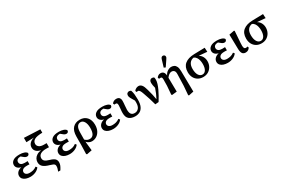

<svg xmlns="http://www.w3.org/2000/svg" viewBox="131 -2238 5750 3908"><g transform="rotate(-30 3005.5 -284.5)"><path d="M232 14Q178 14 133.5 -1Q89 -16 63 -45.5Q37 -75 37 -117Q37 -163 70 -199Q103 -235 166 -249Q112 -262 84 -292.5Q56 -323 56 -363Q56 -419 106 -456Q156 -493 262 -493Q322 -493 369 -476.5Q416 -460 431 -431Q431 -409 418 -393.5Q405 -378 380 -378Q361 -378 343 -386Q325 -394 296 -419L262 -447Q215 -447 187.5 -427.5Q160 -408 160 -370Q160 -334 188.5 -312.5Q217 -291 275 -291Q290 -291 304 -291.5Q318 -292 340 -293V-217Q315 -219 303.5 -219Q292 -219 281 -219Q210 -219 182 -195.5Q154 -172 154 -140Q154 -108 181 -86Q208 -64 263 -64Q301 -64 341 -73.5Q381 -83 424 -114L448 -84Q414 -37 356 -11.5Q298 14 232 14Z M771 205Q783 173 791 145Q799 117 799 89Q799 67 790 53Q781 39 757.5 27.5Q734 16 691 4Q596 -22 549 -61.5Q502 -101 502 -171Q502 -210 521 -247Q540 -284 581.5 -311Q623 -338 688 -348Q618 -362 582.5 -399Q547 -436 547 -487Q547 -545 585 -585Q623 -625 690 -644L511 -638V-740L888 -723V-644Q758 -642 702.5 -610Q647 -578 647 -517Q647 -474 684.5 -445Q722 -416 796 -416H858V-320Q836 -321 819 -321.5Q802 -322 788 -322Q703 -322 656 -291Q609 -260 609 -203Q609 -160 640 -134Q671 -108 743 -88Q824 -65 854 -33.5Q884 -2 884 47Q884 87 868.5 122.5Q853 158 823 205Z M1157 14Q1103 14 1058.5 -1Q1014 -16 988 -45.5Q962 -75 962 -117Q962 -163 995 -199Q1028 -235 1091 -249Q1037 -262 1009 -292.5Q981 -323 981 -363Q981 -419 1031 -456Q1081 -493 1187 -493Q1247 -493 1294 -476.5Q1341 -460 1356 -431Q1356 -409 1343 -393.5Q1330 -378 1305 -378Q1286 -378 1268 -386Q1250 -394 1221 -419L1187 -447Q1140 -447 1112.5 -427.5Q1085 -408 1085 -370Q1085 -334 1113.5 -312.5Q1142 -291 1200 -291Q1215 -291 1229 -291.5Q1243 -292 1265 -293V-217Q1240 -219 1228.5 -219Q1217 -219 1206 -219Q1135 -219 1107 -195.5Q1079 -172 1079 -140Q1079 -108 1106 -86Q1133 -64 1188 -64Q1226 -64 1266 -73.5Q1306 -83 1349 -114L1373 -84Q1339 -37 1281 -11.5Q1223 14 1157 14Z M1557 -272 1555 -97Q1581 -71 1607.5 -60Q1634 -49 1663 -49Q1783 -49 1783 -241Q1783 -333 1751.5 -387Q1720 -441 1668 -441Q1617 -441 1588 -399.5Q1559 -358 1557 -272ZM1443 178 1449 -31 1450 -229Q1451 -362 1512 -427.5Q1573 -493 1677 -493Q1780 -493 1840 -427.5Q1900 -362 1900 -249Q1900 -164 1869 -105.5Q1838 -47 1788 -16.5Q1738 14 1680 14Q1646 14 1614 -1Q1582 -16 1557 -46L1579 168L1458 192Z M2178 14Q2124 14 2079.5 -1Q2035 -16 2009 -45.5Q1983 -75 1983 -117Q1983 -163 2016 -199Q2049 -235 2112 -249Q2058 -262 2030 -292.5Q2002 -323 2002 -363Q2002 -419 2052 -456Q2102 -493 2208 -493Q2268 -493 2315 -476.5Q2362 -460 2377 -431Q2377 -409 2364 -393.5Q2351 -378 2326 -378Q2307 -378 2289 -386Q2271 -394 2242 -419L2208 -447Q2161 -447 2133.5 -427.5Q2106 -408 2106 -370Q2106 -334 2134.5 -312.5Q2163 -291 2221 -291Q2236 -291 2250 -291.5Q2264 -292 2286 -293V-217Q2261 -219 2249.5 -219Q2238 -219 2227 -219Q2156 -219 2128 -195.5Q2100 -172 2100 -140Q2100 -108 2127 -86Q2154 -64 2209 -64Q2247 -64 2287 -73.5Q2327 -83 2370 -114L2394 -84Q2360 -37 2302 -11.5Q2244 14 2178 14Z M2697 14Q2609 14 2556 -29Q2503 -72 2503 -172Q2503 -219 2509 -265Q2515 -311 2515 -349Q2515 -380 2507 -394Q2499 -408 2475 -408Q2468 -408 2459.5 -407.5Q2451 -407 2444 -406L2431 -437Q2446 -460 2472 -474.5Q2498 -489 2532 -489Q2582 -489 2604.5 -462Q2627 -435 2627 -391Q2627 -338 2620.5 -285Q2614 -232 2614 -188Q2614 -118 2638.5 -83.5Q2663 -49 2721 -49Q2777 -49 2813.5 -92Q2850 -135 2850 -220Q2850 -232 2849.5 -243Q2849 -254 2849 -266Q2812 -328 2793 -362Q2774 -396 2774 -424Q2774 -458 2792.5 -475.5Q2811 -493 2837 -493Q2864 -493 2883 -476Q2899 -430 2904.5 -375Q2910 -320 2910 -257Q2910 -153 2881 -94Q2852 -35 2804 -10.5Q2756 14 2697 14Z M3169 6Q3149 -74 3125 -146Q3101 -218 3075 -293Q3054 -356 3036.5 -380.5Q3019 -405 2997 -405Q2987 -405 2979.5 -404Q2972 -403 2965 -401L2952 -433Q2973 -462 3001.5 -475Q3030 -488 3057 -488Q3098 -488 3129 -451.5Q3160 -415 3184 -321Q3204 -251 3218 -190.5Q3232 -130 3241 -72Q3269 -125 3291.5 -177Q3314 -229 3333 -287Q3321 -333 3316.5 -362.5Q3312 -392 3312 -414Q3312 -452 3329.5 -472.5Q3347 -493 3374 -493Q3394 -493 3404.5 -488.5Q3415 -484 3424 -476Q3427 -464 3428.5 -453Q3430 -442 3430 -423Q3430 -381 3414 -329.5Q3398 -278 3371.5 -221Q3345 -164 3313.5 -108Q3282 -52 3250 -1Z M3841 179 3858 -30 3866 -299Q3868 -359 3845 -382.5Q3822 -406 3786 -406Q3755 -406 3724 -383.5Q3693 -361 3671 -328L3676 0L3561 12L3548 -1L3564 -202L3566 -353Q3566 -381 3558.5 -395Q3551 -409 3528 -409Q3521 -409 3512 -408Q3503 -407 3495 -406L3483 -438Q3500 -462 3521.5 -476Q3543 -490 3574 -490Q3617 -490 3641 -464Q3665 -438 3670 -382Q3696 -436 3740.5 -464.5Q3785 -493 3828 -493Q3865 -493 3895 -477.5Q3925 -462 3943 -423.5Q3961 -385 3962 -316L3969 168L3854 192ZM3690 -555 3740 -720Q3749 -750 3762 -762Q3775 -774 3793 -774Q3815 -774 3829 -761.5Q3843 -749 3843 -728Q3843 -712 3835.5 -699Q3828 -686 3814 -665L3728 -538Z M4296 14Q4229 14 4177.5 -15.5Q4126 -45 4096.5 -99Q4067 -153 4067 -228Q4067 -353 4144 -416Q4221 -479 4362 -483L4615 -489L4620 -391L4427 -408Q4478 -378 4503 -329Q4528 -280 4528 -224Q4528 -158 4499 -104Q4470 -50 4418 -18Q4366 14 4296 14ZM4185 -239Q4185 -145 4218 -91.5Q4251 -38 4306 -38Q4357 -38 4387 -87Q4417 -136 4417 -224Q4417 -267 4407.5 -308Q4398 -349 4376.5 -381Q4355 -413 4319 -428Q4256 -418 4220.5 -370Q4185 -322 4185 -239Z M4872 14Q4818 14 4773.5 -1Q4729 -16 4703 -45.5Q4677 -75 4677 -117Q4677 -163 4710 -199Q4743 -235 4806 -249Q4752 -262 4724 -292.5Q4696 -323 4696 -363Q4696 -419 4746 -456Q4796 -493 4902 -493Q4962 -493 5009 -476.5Q5056 -460 5071 -431Q5071 -409 5058 -393.5Q5045 -378 5020 -378Q5001 -378 4983 -386Q4965 -394 4936 -419L4902 -447Q4855 -447 4827.5 -427.5Q4800 -408 4800 -370Q4800 -334 4828.5 -312.5Q4857 -291 4915 -291Q4930 -291 4944 -291.5Q4958 -292 4980 -293V-217Q4955 -219 4943.5 -219Q4932 -219 4921 -219Q4850 -219 4822 -195.5Q4794 -172 4794 -140Q4794 -108 4821 -86Q4848 -64 4903 -64Q4941 -64 4981 -73.5Q5021 -83 5064 -114L5088 -84Q5054 -37 4996 -11.5Q4938 14 4872 14Z M5293 14Q5241 14 5217 -19.5Q5193 -53 5191 -126L5184 -468L5303 -491L5316 -481Q5309 -379 5304 -315.5Q5299 -252 5296.5 -212Q5294 -172 5294 -140Q5296 -97 5308 -82Q5320 -67 5343 -67Q5353 -67 5363 -69.5Q5373 -72 5382 -75L5393 -45Q5378 -18 5352 -2Q5326 14 5293 14Z M5667 14Q5600 14 5548.5 -15.5Q5497 -45 5467.5 -99Q5438 -153 5438 -228Q5438 -353 5515 -416Q5592 -479 5733 -483L5986 -489L5991 -391L5798 -408Q5849 -378 5874 -329Q5899 -280 5899 -224Q5899 -158 5870 -104Q5841 -50 5789 -18Q5737 14 5667 14ZM5556 -239Q5556 -145 5589 -91.5Q5622 -38 5677 -38Q5728 -38 5758 -87Q5788 -136 5788 -224Q5788 -267 5778.5 -308Q5769 -349 5747.5 -381Q5726 -413 5690 -428Q5627 -418 5591.5 -370Q5556 -322 5556 -239Z"/></g></svg>

Font: Source Serif Pro SemiBold
Style: Regular
Weight: 600
Designer: Frank Grießhammer
Foundry: Adobe Systems Incorporated
Version: Version 3.001;hotconv 1.0.111;makeotfexe 2.5.65597